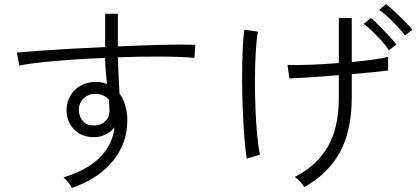

<svg xmlns="http://www.w3.org/2000/svg" viewBox="-20 -869 2040 935"><path d="M330 46Q325 36 314 21.5Q303 7 289 -5Q404 -40 466 -102Q528 -164 538 -249Q520 -227 494 -214Q468 -201 438 -201Q377 -201 341 -238.5Q305 -276 304 -331Q304 -371 322 -402Q340 -433 372 -451.5Q404 -470 445 -470Q477 -470 501 -460Q498 -490 495 -522Q492 -554 492 -587Q410 -584 331.5 -578.5Q253 -573 186.5 -566Q120 -559 74 -550L62 -613Q107 -617 174.5 -622Q242 -627 324 -631.5Q406 -636 492 -640V-802H554V-643Q665 -648 766 -650.5Q867 -653 931 -651L927 -587Q863 -593 763.5 -593.5Q664 -594 554 -590Q555 -547 557.5 -501Q560 -455 562 -413Q580 -389 590 -356Q600 -323 600 -283Q600 -170 528 -83Q456 4 330 46ZM438 -258Q470 -258 491.5 -277.5Q513 -297 513 -329Q513 -356 510 -384Q485 -412 445 -412Q411 -412 387.5 -390Q364 -368 364 -333Q365 -299 385 -278Q405 -257 438 -258Z M1462 42Q1454 29 1441.5 15Q1429 1 1415 -7Q1520 -60 1575 -152.5Q1630 -245 1630 -394V-503Q1581 -499 1533.5 -495.5Q1486 -492 1448 -490Q1410 -488 1389 -487L1380 -553Q1418 -551 1487 -553.5Q1556 -556 1630 -562V-781H1693V-567Q1748 -572 1795 -578.5Q1842 -585 1870 -592V-526Q1845 -522 1797 -517.5Q1749 -513 1693 -508V-394Q1693 -236 1636.5 -130Q1580 -24 1462 42ZM1182 -96Q1175 -137 1170 -200Q1165 -263 1162 -337Q1159 -411 1159 -484.5Q1159 -558 1161.5 -621Q1164 -684 1170 -724L1236 -715Q1229 -677 1225.5 -616Q1222 -555 1221.5 -483.5Q1221 -412 1224 -341Q1227 -270 1232.5 -210.5Q1238 -151 1246 -116ZM1874 -624Q1861 -645 1839 -669.5Q1817 -694 1793.5 -716.5Q1770 -739 1751 -753L1786 -781Q1803 -768 1827 -743.5Q1851 -719 1874.5 -694Q1898 -669 1910 -652ZM1952 -696Q1938 -716 1915.5 -740Q1893 -764 1869 -786Q1845 -808 1826 -821L1860 -849Q1877 -836 1902 -812.5Q1927 -789 1951 -765Q1975 -741 1988 -724Z"/></svg>

Font: Zen Kaku Gothic New
Style: Regular
Weight: 400
Designer: Yoshimichi Ohira
Foundry: Positype
Version: Version 1.001